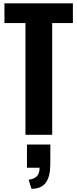

<svg xmlns="http://www.w3.org/2000/svg" viewBox="-20 -830 476 1182"><path d="M173.8 332.5 156.2 276.4Q188 272.9 205.8 256.3Q223.6 239.7 223.6 202.6H146V59.6H290L289.6 185.1Q289.1 257.3 262 294.7Q234.9 332 173.8 332.5ZM136.7 0V-688H7.3V-809.6H428.7V-688H301.3V0Z"/></svg>

Font: Oswald
Style: DemiBold
Weight: 600
Designer: Vernon Adams
Foundry: Vernon Adams
Version: 3.0; ttfautohint (v0.95) -l 8 -r 50 -G 200 -x 0 -w "G" -W -c